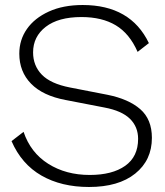

<svg xmlns="http://www.w3.org/2000/svg" viewBox="-20 -735 659 766"><path d="M310 -715Q501 -715 574 -563L529 -528Q497 -601 442 -634Q387 -667 305 -667Q213 -667 162.5 -628Q112 -589 112 -526Q112 -473 147 -437Q182 -401 259 -386L408 -357Q493 -340 539.5 -299.5Q586 -259 586 -185Q586 -96 519.5 -42.5Q453 11 335 11Q225 11 145.5 -34.5Q66 -80 26 -172L74 -209Q102 -126 172.5 -81.5Q243 -37 338 -37Q428 -37 479.5 -73.5Q531 -110 531 -181Q531 -229 498.5 -261Q466 -293 397 -306L242 -336Q151 -353 104 -401Q57 -449 57 -521Q57 -576 87.5 -619.5Q118 -663 175 -689Q232 -715 310 -715Z"/></svg>

Font: Prodigy Sans Light
Style: Regular
Weight: 300
Designer: Wei Huang
Foundry: Wei Huang
Version: Version 1.003; ttfautohint (v1.8.3)